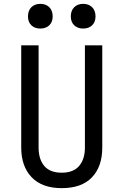

<svg xmlns="http://www.w3.org/2000/svg" viewBox="-20 -965 640 995"><path d="M300 10Q198 10 144 -46.5Q90 -103 90 -200V-730H180V-200Q180 -140 209.5 -105Q239 -70 300 -70Q360 -70 390 -105Q420 -140 420 -200V-730H510V-200Q510 -102 456.5 -46Q403 10 300 10ZM411 -817Q382 -817 364.5 -834Q347 -851 347 -880Q347 -910 364.5 -927.5Q382 -945 411 -945Q440 -945 457.5 -927.5Q475 -910 475 -880Q475 -851 457.5 -834Q440 -817 411 -817ZM189 -817Q160 -817 142.5 -834Q125 -851 125 -880Q125 -910 142.5 -927.5Q160 -945 189 -945Q218 -945 235.5 -927.5Q253 -910 253 -880Q253 -851 235.5 -834Q218 -817 189 -817Z"/></svg>

Font: JetBrains Mono NL
Style: Regular
Weight: 400
Monospace: yes
Designer: Philipp Nurullin, Konstantin Bulenkov
Foundry: JetBrains
Version: Version 2.305; ttfautohint (v1.8.4.7-5d5b)